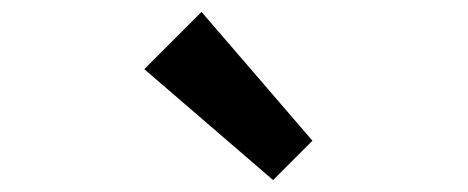

<svg xmlns="http://www.w3.org/2000/svg" viewBox="-20 -997 785 322"><path d="M504 -761 438 -695 222 -881 318 -977Z"/></svg>

Font: TypoPRO Sinkin Sans
Style: 700 Bold
Weight: 700
Designer: Keith Bates
Foundry: K-Type
Version: Sinkin Sans (version 1.0)  by Keith Bates   •   © 2014   www